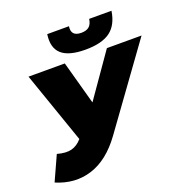

<svg xmlns="http://www.w3.org/2000/svg" viewBox="-159 -1054 1165 1213"><g transform="rotate(-20 423.5 -448.0)"><path d="M88 -180Q146 -164 184.5 -174Q223 -184 254 -220L87 -700H331L411 -409L614 -700H847L460 -165Q366 -36 250.5 0.5Q135 37 13 -15ZM485 -737Q373 -737 325 -780Q277 -823 290 -912H436Q426 -846 496 -846Q530 -846 548.5 -861.5Q567 -877 572 -912H722Q708 -820 651.5 -778.5Q595 -737 485 -737Z"/></g></svg>

Font: Montserrat Black
Style: Italic
Weight: 900
Italic angle: -11.3°
Designer: Julieta Ulanovsky
Foundry: Julieta Ulanovsky
Version: Version 9.000; ttfautohint (v1.8.4.7-5d5b)